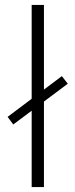

<svg xmlns="http://www.w3.org/2000/svg" viewBox="-20 -762 307 782"><path d="M109 0V-742H159V0ZM34 -255 11 -286 232 -452 256 -421Z"/></svg>

Font: Modern
Style: Regular
Weight: 300
Designer: Julieta Ulanovsky
Foundry: Julieta Ulanovsky
Version: Version 8.000